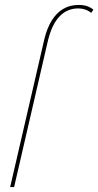

<svg xmlns="http://www.w3.org/2000/svg" viewBox="-20 -755 397 775"><path d="M21 0 159 -597Q170 -642 189 -672.5Q208 -703 235 -719Q262 -735 297 -735Q318 -735 332 -730Q346 -725 357 -716L348 -703Q326 -721 296 -721Q251 -721 220 -688.5Q189 -656 173 -589L37 0Z"/></svg>

Font: Work Sans Thin
Style: Italic
Weight: 250
Italic angle: -13°
Designer: Wei Huang
Foundry: Wei Huang
Version: Version 2.012